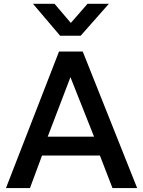

<svg xmlns="http://www.w3.org/2000/svg" viewBox="-20 -964 734 984"><path d="M10.5 0 282.5 -700H404L683 0H556.5L492 -167H195.5L133.5 0ZM224.5 -263.5H462L341 -568.5ZM288 -781 149 -944.5H259.5L343 -846.5L428.5 -944.5H538L393.5 -781Z"/></svg>

Font: Geologica Roman
Style: Regular
Weight: 400
Designer: Sindre Bremnes, Frode Helland
Foundry: Monokrom Skriftforlag AS
Version: Version 1.010;gftools[0.9.28]